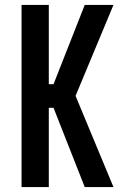

<svg xmlns="http://www.w3.org/2000/svg" viewBox="-20 -755 515 775"><path d="M67 0V-735H177V-415H196L322 -735H438L285 -368L438 0H322L196 -320H177V0Z"/></svg>

Font: Iosevka QP
Style: Bold
Weight: 700
Designer: Belleve Invis
Foundry: Belleve Invis
Version: Version 20.0.0; ttfautohint (v1.8.4)